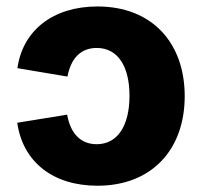

<svg xmlns="http://www.w3.org/2000/svg" viewBox="-20 -573 635 603"><path d="M286.1 10.3C456.5 10.3 560.1 -103 560.1 -271C560.1 -439.5 456.5 -552.7 286.1 -552.7C146.5 -552.7 51.3 -477.5 34.7 -358.9L191.9 -332.5C202.6 -389.6 233.4 -422.4 283.7 -422.4C349.1 -422.4 386.7 -366.2 386.7 -272C386.7 -178.2 349.1 -120.1 283.7 -120.1C233.4 -120.1 201.2 -153.8 190.9 -212.9L34.2 -187.5C51.3 -65.4 145.5 10.3 286.1 10.3Z"/></svg>

Font: Inter ExtraBold
Style: Regular
Weight: 800
Designer: Rasmus Andersson
Foundry: rsms
Version: Version 4.001;git-9221beed3